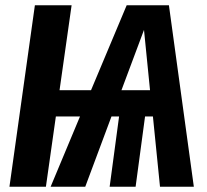

<svg xmlns="http://www.w3.org/2000/svg" viewBox="-20 -712 791 732"><path d="M563 -268H533L497 0H398L434 -268H405L305 0H173L285 -268H193L155 0H16L113 -692H253L207 -368H327L463 -692H624L719 0H590ZM552 -368 529 -598 443 -368Z"/></svg>

Font: Fira Sans Compressed SemiBold
Style: Italic
Weight: 600
Width: 1
Italic angle: -8°
Designer: bBox Type GmbH & Carrois Corporate GbR & Edenspiekermann AG
Foundry: bBox Type GmbH & Carrois Corporate GbR & Edenspiekermann AG
Version: Version 4.301